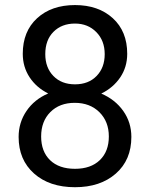

<svg xmlns="http://www.w3.org/2000/svg" viewBox="-20 -741 602 770"><path d="M490.2 -525.4Q490.2 -472.2 462.2 -430.7Q434.1 -389.2 386.2 -365.7Q441.9 -341.8 474.4 -295.9Q506.8 -250 506.8 -191.9Q506.8 -99.6 444.6 -44.9Q382.3 9.8 280.8 9.8Q178.2 9.8 116.5 -45.2Q54.7 -100.1 54.7 -191.9Q54.7 -249.5 86.2 -295.9Q117.7 -342.3 173.3 -366.2Q126 -389.6 98.6 -431.2Q71.3 -472.7 71.3 -525.4Q71.3 -615.2 128.9 -668Q186.5 -720.7 280.8 -720.7Q374.5 -720.7 432.4 -668Q490.2 -615.2 490.2 -525.4ZM416.5 -193.8Q416.5 -253.4 378.7 -291Q340.8 -328.6 279.8 -328.6Q218.8 -328.6 181.9 -291.5Q145 -254.4 145 -193.8Q145 -133.3 180.9 -98.6Q216.8 -64 280.8 -64Q344.2 -64 380.4 -98.9Q416.5 -133.8 416.5 -193.8ZM280.8 -646.5Q227.5 -646.5 194.6 -613.5Q161.6 -580.6 161.6 -523.9Q161.6 -469.7 194.1 -436.3Q226.6 -402.8 280.8 -402.8Q335 -402.8 367.4 -436.3Q399.9 -469.7 399.9 -523.9Q399.9 -578.1 366.2 -612.3Q332.5 -646.5 280.8 -646.5Z"/></svg>

Font: RobotoDraft
Style: Regular
Weight: 400
Version: Version 2.001101; 2014